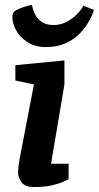

<svg xmlns="http://www.w3.org/2000/svg" viewBox="-20 -749 399 775"><path d="M118 6Q81 6 67 -13Q53 -32 53 -52Q53 -67 55.5 -84.5Q58 -102 60 -112L117 -408L42 -424V-486L240 -505V-408L186 -88H257V-26Q254 -24 237 -16Q220 -8 190 -1Q160 6 118 6ZM164 -559Q122 -559 91.5 -578.5Q61 -598 45.5 -626Q30 -654 30 -679Q30 -691 33 -696.5Q36 -702 41 -705Q46 -709 60.5 -715Q75 -721 90 -725Q105 -729 109 -729Q113 -707 123 -688.5Q133 -670 151 -659Q169 -648 196 -648Q223 -648 245 -659Q267 -670 282.5 -684Q298 -698 307 -710.5Q316 -723 317 -726L359 -709Q358 -704 351.5 -688Q345 -672 331 -650Q317 -628 295.5 -607.5Q274 -587 241.5 -573Q209 -559 164 -559Z"/></svg>

Font: Faustina Light
Style: Bold Italic
Weight: 700
Italic angle: -8°
Version: Version 1.200